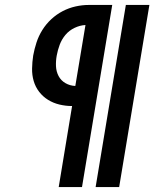

<svg xmlns="http://www.w3.org/2000/svg" viewBox="-20 -755 640 775"><path d="M366 0 488 -735H583L461 0ZM217 0 271 -327Q245 -327 220 -333Q195 -339 174 -352Q153 -365 138 -384.5Q123 -404 116 -428Q109 -452 109.5 -478.5Q110 -505 114 -531Q119 -558 127.5 -584Q136 -610 151 -634Q166 -658 187 -677.5Q208 -697 233 -710Q258 -723 285 -729Q312 -735 338 -735H433L311 0ZM284 -408 325 -654Q303 -653 281 -642.5Q259 -632 244 -614Q229 -596 221 -574.5Q213 -553 209 -531Q205 -509 206 -487.5Q207 -466 216.5 -448Q226 -430 244 -419.5Q262 -409 284 -408Z"/></svg>

Font: Iosevka Curly Slab SmBdEx
Style: Italic
Weight: 600
Width: 7
Italic angle: -9°
Monospace: yes
Designer: Belleve Invis
Foundry: Belleve Invis
Version: Version 11.1.0; ttfautohint (v1.8.3)